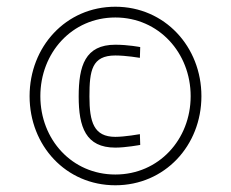

<svg xmlns="http://www.w3.org/2000/svg" viewBox="-20 -720 687 571"><path d="M396 -321C396 -321 351 -313 323 -313C259 -313 246 -357 246 -433C246 -510 253 -555 323 -555C355 -555 396 -548 396 -548L397 -580C397 -580 361 -587 323 -587C233 -587 214 -524 214 -433C214 -342 235 -281 323 -281C354 -281 397 -289 397 -289L396 -321ZM100 -434C100 -563 194 -668 323 -668C452 -668 547 -563 547 -434C547 -305 452 -201 323 -201C194 -201 100 -305 100 -434ZM68 -434C68 -287 176 -169 323 -169C470 -169 579 -287 579 -434C579 -581 470 -700 323 -700C176 -700 68 -581 68 -434Z"/></svg>

Font: RazerF5 Thin
Style: Regular
Weight: 250
Foundry: Razer Inc.
Version: Version 2